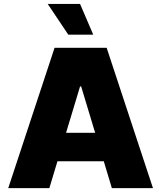

<svg xmlns="http://www.w3.org/2000/svg" viewBox="-20 -975 835 995"><path d="M235.8 0H22.7L262.8 -727.3H532.7L772.7 0H559.7L517.8 -139.2H277.7ZM322.4 -286.9H473L400.6 -527H394.9ZM463.1 -795.5H333.8L227.3 -954.5H394.9Z"/></svg>

Font: Inter UI Black
Style: Regular
Weight: 900
Designer: Rasmus Andersson
Foundry: rsms
Version: 3.2;8d6f07862